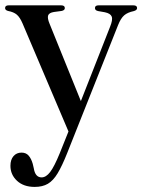

<svg xmlns="http://www.w3.org/2000/svg" viewBox="-20 -474 546 736"><path d="M209 113.5 242.5 30 66.5 -384Q56.5 -407.5 44.5 -417.8Q32.5 -428 11 -432Q-0.5 -435 -0.5 -443Q-0.5 -453.5 13 -453.5H214.5Q228.5 -453.5 228.5 -443Q228.5 -434.5 216 -432L186.5 -428Q168 -425 164.5 -414.8Q161 -404.5 170 -383L290 -86.5L402 -371.5Q413 -398.5 408.2 -410.5Q403.5 -422.5 382 -427L356.5 -431.5Q344 -434 344 -443Q344 -453.5 357.5 -453.5H491.5Q505.5 -453.5 505.5 -443Q505.5 -435 493 -431.5Q469 -426.5 456 -415.2Q443 -404 432.5 -377.5L237.5 113Q218 162 201 190.2Q184 218.5 163.5 230.5Q143 242.5 113 242.5Q70.5 242.5 45.2 219Q20 195.5 20 161.5Q20 138 31.8 124.5Q43.5 111 62.5 111Q80 111 90 122.8Q100 134.5 105.5 154L109.5 171Q115 206 139.5 206Q156.5 206 172.2 185.5Q188 165 209 113.5Z"/></svg>

Font: Fraunces 72pt S000
Style: Regular
Weight: 400
Version: Version 1.000; ttfautohint (v1.8.3)